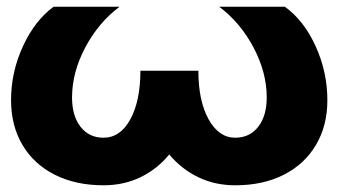

<svg xmlns="http://www.w3.org/2000/svg" viewBox="-20 -540 1011 573"><path d="M13 -241Q13 -325 48.5 -402Q84 -479 140 -520H337Q274 -473 234.5 -398.5Q195 -324 195 -249Q195 -194 220.5 -161.5Q246 -129 289 -129Q339 -129 369 -184Q399 -239 399 -329H572Q572 -239 602.5 -184Q633 -129 682 -129Q725 -129 750.5 -161.5Q776 -194 776 -249Q776 -324 736.5 -398.5Q697 -473 634 -520H830Q887 -479 922 -402Q957 -325 957 -241Q957 -165 923 -107.5Q889 -50 827 -18.5Q765 13 682 13Q622 13 572 -11Q522 -35 485 -79Q449 -35 399 -11Q349 13 289 13Q206 13 143.5 -18.5Q81 -50 47 -107.5Q13 -165 13 -241Z"/></svg>

Font: Non Bureau Extended
Style: Bold
Weight: 700
Width: 7
Designer: Jona Saucedo
Foundry: Non Foundry
Version: Version 1.000; ttfautohint (v1.8.4)